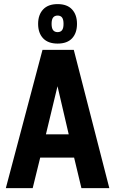

<svg xmlns="http://www.w3.org/2000/svg" viewBox="-20 -935 564 955"><path d="M9 0.8H142.6L180 -151.2H348.6L385 0.8H523.8L347 -687H191.4ZM208.4 -266.8 266 -506.2 321.8 -266.8ZM266.6 -718.2Q314.2 -718.2 338.6 -744.5Q363 -770.8 363 -816.4Q363 -861.2 338.6 -887.9Q314.2 -914.6 266.6 -914.6Q219.2 -914.6 194.4 -887.9Q169.6 -861.2 169.6 -816.4Q169.6 -770.8 194.4 -744.5Q219.2 -718.2 266.6 -718.2ZM266.6 -775.2Q252 -775.2 244.3 -784.8Q236.6 -794.4 236.6 -816.4Q236.6 -838.4 244.3 -848Q252 -857.6 266.6 -857.6Q281.2 -857.6 288.6 -848Q296 -838.4 296 -816.4Q296 -794.4 288.6 -784.8Q281.2 -775.2 266.6 -775.2Z"/></svg>

Font: Secuela Light
Style: Regular
Weight: 300
Designer: Fernando Haro
Foundry: deFharo
Version: Version 1.708